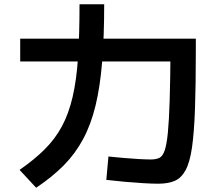

<svg xmlns="http://www.w3.org/2000/svg" viewBox="-20 -838 1040 903"><path d="M724 26Q695 26 654 23.5Q613 21 567.5 17Q522 13 480 8L490 -102Q519 -99 557 -95.5Q595 -92 631.5 -90Q668 -88 689 -88Q714 -88 729.5 -95.5Q745 -103 754.5 -130.5Q764 -158 769.5 -214Q775 -270 778 -366.5Q781 -463 782 -611L843 -549H75V-656H901V-599Q901 -436 897 -325Q893 -214 883 -144.5Q873 -75 853 -38Q833 -1 802 12.5Q771 26 724 26ZM72 -39Q140 -86 189.5 -135Q239 -184 271 -243.5Q303 -303 321.5 -382Q340 -461 347 -568Q354 -675 354 -818H470Q470 -666 460.5 -548.5Q451 -431 429.5 -342Q408 -253 371 -184Q334 -115 279.5 -60Q225 -5 150 45Z"/></svg>

Font: M PLUS 2 Thin SemiBold
Style: Regular
Weight: 600
Version: Version 1.001